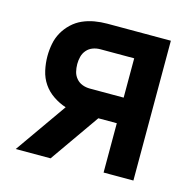

<svg xmlns="http://www.w3.org/2000/svg" viewBox="-84 -617 717 703"><g transform="rotate(15 275.0 -265.0)"><path d="M166 0H34L171 -195Q146 -203 123 -218.5Q100 -234 85 -256Q70 -278 64 -305Q58 -332 58 -359Q58 -382 62.5 -405.5Q67 -429 78.5 -449.5Q90 -470 107.5 -486.5Q125 -503 146.5 -512.5Q168 -522 191.5 -526Q215 -530 239 -530H480V0H367V-187H297ZM239 -284H367V-433H239Q224 -433 210.5 -428Q197 -423 187.5 -412Q178 -401 174.5 -387Q171 -373 171 -359Q171 -344 174.5 -330Q178 -316 187.5 -305Q197 -294 210.5 -289Q224 -284 239 -284Z"/></g></svg>

Font: Lode Term
Style: Bold
Weight: 700
Monospace: yes
Designer: Belleve Invis
Foundry: Belleve Invis
Version: Version 29.2.0